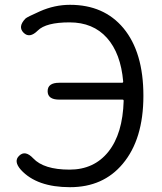

<svg xmlns="http://www.w3.org/2000/svg" viewBox="-20 -765 674 798"><path d="M67 -59Q35 -95 60 -118Q85 -142 118 -107Q162 -60 269 -60Q371 -60 430.5 -134.5Q490 -209 494 -346Q494 -351 489 -351H226Q178 -351 178 -386Q178 -421 226 -421H487Q492 -421 492 -426Q482 -543 424.5 -607.5Q367 -672 269 -672Q171 -672 137 -638Q103 -604 78 -629Q53 -654 86 -688Q92 -694 146 -718Q207 -745 271 -745Q412 -745 493 -648Q576 -548 576 -367Q576 -186 490 -84Q409 13 271 13Q133 13 67 -59Z"/></svg>

Font: Resource Han Rounded JP Normal
Style: Regular
Weight: 350
Designer: Cyano Hao (round all glyphs); Ryoko NISHIZUKA 西塚涼子 (kana, bopomofo & ideographs); Paul D. Hunt (Latin, Greek & Cyrillic)
Foundry: Cyano Hao
Version: 0.990